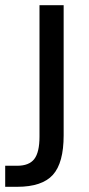

<svg xmlns="http://www.w3.org/2000/svg" viewBox="-56 -520 341 739"><path d="M-36 118H10Q56 118 76 92Q96 66 96 6V-500H189V1Q189 107 147.5 153Q106 199 10 199H-36Z"/></svg>

Font: Bai Jamjuree Medium
Style: Regular
Weight: 500
Version: Version 1.000; ttfautohint (v1.6)